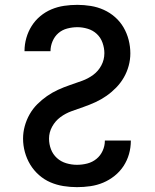

<svg xmlns="http://www.w3.org/2000/svg" viewBox="-20 -763 640 791"><path d="M297 8Q269 8 241 3.5Q213 -1 187.5 -12Q162 -23 140.5 -42Q119 -61 104.5 -85Q90 -109 82.5 -136.5Q75 -164 75 -192Q75 -218 82 -243.5Q89 -269 102 -292Q115 -315 133.5 -333.5Q152 -352 173.5 -367Q195 -382 219 -393Q243 -404 268 -412.5Q293 -421 318 -430Q343 -439 364 -454.5Q385 -470 397.5 -493.5Q410 -517 410 -544Q410 -565 402.5 -586.5Q395 -608 379 -623Q363 -638 341.5 -644.5Q320 -651 299 -651Q278 -651 257 -645.5Q236 -640 220.5 -626.5Q205 -613 196.5 -593Q188 -573 188 -552Q188 -552 188 -552Q188 -552 188 -552H81Q81 -552 81 -552.5Q81 -553 81 -553Q81 -580 88.5 -606.5Q96 -633 110.5 -656Q125 -679 146 -696.5Q167 -714 192 -724.5Q217 -735 244 -739Q271 -743 299 -743Q326 -743 354 -738.5Q382 -734 407.5 -722.5Q433 -711 454 -692.5Q475 -674 489 -650Q503 -626 510 -598.5Q517 -571 517 -543Q517 -517 510 -491.5Q503 -466 490 -443.5Q477 -421 458.5 -402Q440 -383 418.5 -368Q397 -353 373 -342Q349 -331 324.5 -322.5Q300 -314 275 -305Q250 -296 229 -280.5Q208 -265 195 -241.5Q182 -218 182 -192Q182 -169 190 -148Q198 -127 214.5 -112Q231 -97 253 -90.5Q275 -84 297 -84Q319 -84 340 -89.5Q361 -95 377.5 -108.5Q394 -122 403 -142Q412 -162 412 -183Q412 -184 412 -184Q412 -184 412 -184H519Q519 -184 519 -183.5Q519 -183 519 -183Q519 -155 511.5 -128.5Q504 -102 489 -79Q474 -56 452 -38.5Q430 -21 405 -10.5Q380 0 352.5 4Q325 8 297 8Z"/></svg>

Font: Zed Mono Semibold Extended
Style: Regular
Weight: 600
Width: 7
Monospace: yes
Designer: Belleve Invis
Foundry: Belleve Invis
Version: Version 1.0.0; ttfautohint (v1.8.4)